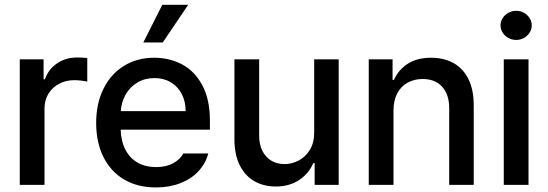

<svg xmlns="http://www.w3.org/2000/svg" viewBox="-20 -781 2316 811"><path d="M63.5 -530.3H164.1V-446.3H169.9Q184.6 -488.8 221.2 -513.4Q257.8 -538.1 304.7 -538.1Q327.1 -538.1 348.6 -536.1V-436.5Q339.8 -438.5 324 -440.4Q308.1 -442.4 293.9 -442.4Q258.3 -442.4 229.5 -427Q200.7 -411.6 184.3 -384.5Q168 -357.4 168 -323.2V0H63.5Z M386.2 -261.7Q386.2 -342.8 416.7 -405.3Q447.3 -467.8 502.9 -502.4Q558.6 -537.1 631.3 -537.1Q695.3 -537.1 748.5 -509.3Q801.8 -481.4 834.2 -421.6Q866.7 -361.8 866.7 -270.5V-233.4H489.7Q491.2 -184.1 510 -148.2Q528.8 -112.3 562 -93.8Q595.2 -75.2 639.2 -75.2Q681.6 -75.2 710.9 -91.1Q740.2 -106.9 754.4 -132.8H859.9Q848.1 -89.8 817.9 -57.4Q787.6 -24.9 741.5 -7.1Q695.3 10.7 638.2 10.7Q561 10.7 504.2 -22.9Q447.3 -56.6 416.7 -118.2Q386.2 -179.7 386.2 -261.7ZM764.2 -311.5Q764.2 -352.1 747.8 -383.8Q731.4 -415.5 701.7 -433.3Q671.9 -451.2 632.3 -451.2Q591.8 -451.2 560.3 -432.4Q528.8 -413.6 510.7 -381.6Q492.7 -349.6 490.2 -311.5ZM665.5 -760.7H774.9L667.5 -601.6H585.4Z M1307.1 -530.3H1410.6V0H1309.1V-91.8H1303.2Q1284.2 -47.4 1243.2 -20.3Q1202.1 6.8 1145 6.8Q1093.3 6.8 1053.7 -16.1Q1014.2 -39.1 992.2 -84Q970.2 -128.9 970.2 -193.4V-530.3H1074.7V-206.1Q1074.7 -170.4 1088.4 -143.6Q1102.1 -116.7 1126.2 -102.3Q1150.4 -87.9 1182.1 -87.9Q1212.4 -87.9 1241.2 -102.8Q1270 -117.7 1288.6 -147.7Q1307.1 -177.7 1307.1 -220.7Z M1642.1 0H1537.6V-530.3H1638.2V-443.4H1644Q1663.6 -487.3 1703.1 -512.2Q1742.7 -537.1 1800.3 -537.1Q1855.5 -537.1 1896 -514.4Q1936.5 -491.7 1958.7 -446.8Q1981 -401.9 1981 -336.9V0H1877.4V-324.2Q1877.4 -381.8 1847.7 -414.6Q1817.9 -447.3 1765.1 -447.3Q1729.5 -447.3 1701.4 -431.6Q1673.3 -416 1657.7 -386Q1642.1 -356 1642.1 -314.5Z M2107.9 -530.3H2212.4V0H2107.9ZM2094.2 -673.8Q2094.2 -690.4 2103.3 -704.6Q2112.3 -718.8 2127.7 -727.1Q2143.1 -735.4 2160.6 -735.4Q2178.2 -735.4 2193.1 -727.1Q2208 -718.8 2217 -704.6Q2226.1 -690.4 2226.1 -673.8Q2226.1 -657.2 2217 -643.1Q2208 -628.9 2193.1 -620.6Q2178.2 -612.3 2160.6 -612.3Q2143.1 -612.3 2127.7 -620.6Q2112.3 -628.9 2103.3 -643.1Q2094.2 -657.2 2094.2 -673.8Z"/></svg>

Font: Pretendard GOV Medium
Style: Regular
Weight: 500
Designer: Base glyphs from Inter by Rasmus Andersson; Hangeul glyphs from Noto Sans CJK(Source Han Sans) by Jang Soo-young and Kan
Foundry: Kil Hyung-jin
Version: Version 1.309